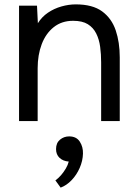

<svg xmlns="http://www.w3.org/2000/svg" viewBox="-20 -553 631 877"><path d="M67 0V-527H149L153 -447Q171 -476 199 -495Q227 -514 260.5 -523.5Q294 -533 326 -533Q403 -533 446.5 -501Q490 -469 508.5 -414.5Q527 -360 527 -291V0H442V-268Q442 -305 437.5 -339Q433 -373 419.5 -400Q406 -427 381 -442.5Q356 -458 314 -458Q262 -458 225.5 -429Q189 -400 170.5 -351Q152 -302 152 -241V0ZM257 304 233 271Q247 261 259 247Q271 233 280.5 217Q290 201 294 185Q268 183 252 168Q236 153 236 128Q236 100 254 85Q272 70 296 70Q329 70 344.5 94Q360 118 359 149Q358 182 344 214Q330 246 307 270Q284 294 257 304Z"/></svg>

Font: Onest
Style: Regular
Weight: 400
Designer: Dmitri Voloshin, Andrey Kudryavtsev
Foundry: Dmitri Voloshin, Andrey Kudryavtsev
Version: Version 1.000;gftools[0.9.33]